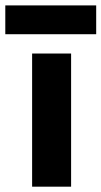

<svg xmlns="http://www.w3.org/2000/svg" viewBox="-74 -701 381 721"><path d="M-54.1 -680.7V-572.5H287.2V-680.7ZM46.6 -500V0H193V-500Z"/></svg>

Font: Overused Grotesk Light
Style: Regular
Weight: 300
Designer: RandomMaerks
Version: Version 0.005